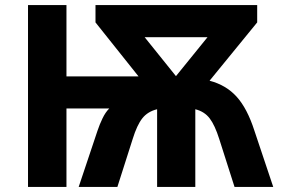

<svg xmlns="http://www.w3.org/2000/svg" viewBox="-20 -734 1113 754"><path d="M990 -714V-646L803 -417Q868 -400 909.5 -354Q951 -308 979 -221L1053 0H901L841 -188Q824 -242 803.5 -269Q783 -296 747 -305V0H597V-305Q560 -296 539 -269.5Q518 -243 501 -188L441 0H289L363 -221Q371 -245 382.5 -269Q394 -293 409 -308H241V0H90V-714H241V-434H524L355 -646V-714ZM795 -588H548L671 -435Z"/></svg>

Font: Noto IKEA Latin
Style: Bold
Weight: 700
Designer: Monotype Design Team
Foundry: Monotype Imaging Inc.
Version: Version 1.0